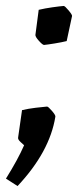

<svg xmlns="http://www.w3.org/2000/svg" viewBox="-41 -484 269 645"><path d="M78 -367 89 -451Q110 -456 135 -459.5Q160 -463 173 -464Q177 -464 189.5 -449Q202 -434 201 -430L183 -346Q167 -342 142.5 -338Q118 -334 107 -333Q102 -333 89.5 -347Q77 -361 78 -367ZM-21 116Q19 52 40 4Q38 2 28 -7Q18 -16 20 -23L33 -114Q54 -119 79 -122Q104 -125 117 -126Q121 -126 133.5 -111.5Q146 -97 145 -92Q126 26 18 141Z"/></svg>

Font: Grenze Medium
Style: Italic
Weight: 500
Italic angle: -10°
Designer: Renata Polastri
Foundry: Omnibus-Type
Version: Version 1.002; ttfautohint (v1.8)